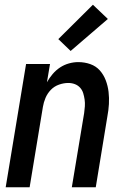

<svg xmlns="http://www.w3.org/2000/svg" viewBox="-20 -790 540 810"><path d="M4 0 90 -520H191L178 -443Q188 -461 202 -477.5Q216 -494 233.5 -505.5Q251 -517 271 -522.5Q291 -528 310 -528Q337 -528 361 -519.5Q385 -511 401 -493Q417 -475 426 -451.5Q435 -428 438 -402.5Q441 -377 439.5 -351Q438 -325 433 -299L384 0H283L335 -313Q337 -327 338 -341.5Q339 -356 337 -370Q335 -384 331 -397Q327 -410 318 -420Q309 -430 296 -435Q283 -440 268 -440Q249 -440 229 -433Q209 -426 194.5 -411Q180 -396 172 -377Q164 -358 161 -339L105 0ZM278 -575 226 -625 372 -770 435 -710Z"/></svg>

Font: Iosevka Semibold Oblique
Style: Regular
Weight: 600
Italic angle: -9°
Monospace: yes
Designer: Belleve Invis
Foundry: Belleve Invis
Version: Version 32.5.0; ttfautohint (v1.8.4)